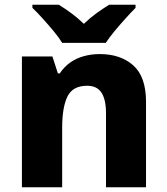

<svg xmlns="http://www.w3.org/2000/svg" viewBox="-20 -786 703 806"><path d="M399 -559Q486 -559 539.5 -511.5Q593 -464 593 -358V0H425V-311Q425 -368 406 -397Q387 -426 346 -426Q285 -426 263 -380.5Q241 -335 241 -250V0H72V-549H200L223 -478H231Q249 -505 274 -523Q299 -541 331 -550Q363 -559 399 -559ZM241 -606Q227 -629 204.5 -656Q182 -683 158.5 -709Q135 -735 116 -753V-766H227Q253 -750 279.5 -730.5Q306 -711 332 -686Q358 -711 385 -730.5Q412 -750 438 -766H549V-753Q531 -735 507.5 -709Q484 -683 461.5 -656Q439 -629 424 -606Z"/></svg>

Font: Noto Sans Thai ExtraBold
Style: Regular
Weight: 800
Version: Version 2.001